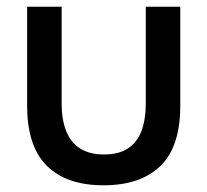

<svg xmlns="http://www.w3.org/2000/svg" viewBox="-20 -547 619 573"><path d="M289 6Q178 6 119.5 -52.5Q61 -111 61 -231V-527H164V-237Q164 -190 177.5 -156Q191 -122 219 -104Q247 -86 290 -86Q335 -86 362.5 -104.5Q390 -123 402.5 -157Q415 -191 415 -237V-527H518V-231Q518 -109 458.5 -51.5Q399 6 289 6Z"/></svg>

Font: Onest Medium
Style: Regular
Weight: 500
Designer: Dmitri Voloshin, Andrey Kudryavtsev
Foundry: Dmitri Voloshin, Andrey Kudryavtsev
Version: Version 1.000;gftools[0.9.33]